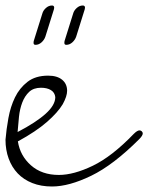

<svg xmlns="http://www.w3.org/2000/svg" viewBox="-41 -644 539 698"><path d="M23 -164Q90 -199 125 -230.5Q160 -262 160 -291Q158 -308 144 -316.5Q130 -325 108 -325Q81 -325 65 -310Q49 -295 40 -271.5Q31 -248 28 -219.5Q25 -191 23 -164ZM187 -265Q169 -235 129.5 -200.5Q90 -166 24 -130Q32 -78 71.5 -43Q111 -8 173 -8Q227 -8 296.5 -41.5Q366 -75 445 -157Q458 -170 466 -170Q471 -170 474.5 -166.5Q478 -163 478 -159Q478 -151 465 -138Q371 -44 290.5 -5Q210 34 148 34Q108 34 76.5 21.5Q45 9 23.5 -13.5Q2 -36 -9.5 -67.5Q-21 -99 -21 -136Q-18 -173 -10.5 -214.5Q-3 -256 13.5 -290Q30 -324 59 -346.5Q88 -369 134 -369Q167 -369 185 -354Q203 -339 203 -314Q203 -294 187 -265ZM225 -595Q228 -606 238 -615Q248 -624 260 -624Q268 -624 268 -616Q268 -614 267.5 -613Q267 -612 267 -610L236 -511Q232 -499 222 -490Q212 -481 200 -481Q193 -481 193 -488Q193 -493 194 -496ZM113 -595Q116 -606 126 -615Q136 -624 148 -624Q156 -624 156 -616Q156 -614 155.5 -613Q155 -612 155 -610L124 -511Q120 -499 110 -490Q100 -481 88 -481Q81 -481 81 -488Q81 -493 82 -496Z"/></svg>

Font: Discipuli Britannica
Style: Regular
Weight: 400
Designer: Peter Wiegel
Foundry: Peter Wiegel
Version: Version 0.001 2009